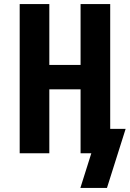

<svg xmlns="http://www.w3.org/2000/svg" viewBox="-20 -755 640 946"><path d="M376 171 430 0H377V-315H223V0H77V-735H223V-435H377V-735H523V-120H599L507 171Z"/></svg>

Font: Iosevka Aile Heavy
Style: Regular
Weight: 900
Designer: Belleve Invis
Foundry: Belleve Invis
Version: Version 31.1.0; ttfautohint (v1.8.4)